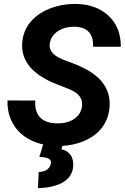

<svg xmlns="http://www.w3.org/2000/svg" viewBox="-20 -741 642 988"><path d="M401.4 -189.9C397 -164.6 383.8 -144 361.3 -128.9C338.9 -113.8 310.1 -106 275.4 -106C199.2 -107.4 161.1 -142.6 161.1 -211.4C161.1 -215.3 161.1 -219.7 161.6 -223.6L18.6 -224.1C18.6 -221.2 18.6 -218.8 18.6 -215.8C18.6 -175.3 27.3 -139.2 45.4 -106.9C65.9 -70.3 95.7 -41.5 135.3 -21.5C156.2 -10.7 178.2 -2.9 202.1 2.4L182.6 66.4L199.7 67.9C228 69.8 242.2 79.1 242.2 94.7C242.2 96.7 242.2 99.1 241.7 101.1C236.3 127.9 215.3 142.6 179.2 144L175.3 227.1C292.5 223.6 356.9 180.7 356.9 106C356.9 65.4 336.4 35.2 295.9 26.9L301.3 9.8C338.9 7.3 373.5 0 406.2 -12.7C488.3 -45.4 538.1 -107.4 543.9 -191.4C544.4 -196.8 544.4 -201.7 544.4 -207C544.4 -285.2 499.5 -347.2 409.2 -391.6L372.1 -408.7L307.6 -433.1C259.3 -451.7 235.4 -476.6 235.4 -506.8C235.4 -510.3 235.8 -513.7 236.3 -517.6C240.7 -544.4 254.9 -565.9 278.8 -581.1C302.2 -596.2 329.6 -603.5 360.4 -603.5C361.8 -603.5 362.8 -603.5 364.3 -603.5C430.7 -602.1 459 -565.4 459 -509.3C459 -506.3 459 -503.4 459 -500.5H601.6C601.6 -501.5 601.6 -502.4 601.6 -503.4C601.6 -568.4 580.6 -620.6 538.6 -659.7C496.6 -699.2 441.4 -719.2 372.6 -720.7C370.6 -720.7 369.1 -720.7 367.2 -720.7C319.3 -720.7 274.4 -712.4 232.4 -695.3C147.9 -660.6 98.6 -597.7 94.2 -518.1C93.8 -514.2 93.8 -509.8 93.8 -505.9C93.8 -425.8 146 -362.8 250 -316.4L344.2 -278.8C383.3 -261.2 402.8 -236.3 402.8 -204.6C402.8 -200.2 402.3 -194.8 401.4 -189.9Z"/></svg>

Font: Roboto
Style: Bold Italic
Weight: 700
Italic angle: -12°
Designer: Google
Version: Version 2.137; 2017